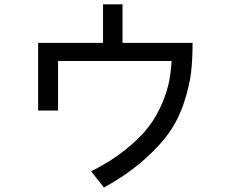

<svg xmlns="http://www.w3.org/2000/svg" viewBox="-20 -800 1040 867"><path d="M152.3 -300.8V-606.4H445.3V-780.3H533.2V-606.4H849.6Q849.6 -531.2 842.8 -472.7Q835.9 -414.1 812 -339.8Q788.1 -265.6 746.1 -204.6Q704.1 -143.6 628.9 -77.1Q553.7 -10.7 449.2 46.9L391.6 -26.4Q481.4 -71.3 548.3 -125.5Q615.2 -179.7 652.3 -229Q689.5 -278.3 712.9 -335.4Q736.3 -392.6 744.1 -434.6Q752 -476.6 754.9 -524.4H242.2V-300.8Z"/></svg>

Font: Gothic A1 Medium
Style: Regular
Weight: 500
Designer: HanYang I&C Co.,Ltd.
Foundry: HanYang I&C Co.,Ltd.
Version: Version 2.50